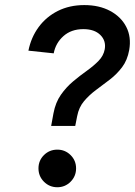

<svg xmlns="http://www.w3.org/2000/svg" viewBox="-20 -748 544 775"><path d="M186.5 -239.7 195.8 -290.5Q204.1 -334.5 225.8 -365.5Q247.6 -396.5 275.4 -419.7Q303.2 -442.9 330.6 -462.4Q357.9 -481.9 377.9 -502.4Q397.9 -522.9 402.8 -549.3Q408.7 -583.5 385 -606.9Q361.3 -630.4 316.4 -630.4Q267.6 -630.4 236.1 -602.3Q204.6 -574.2 196.8 -532.7L94.7 -543.5Q105.5 -597.2 136 -638.7Q166.5 -680.2 213.6 -703.9Q260.7 -727.5 320.3 -727.5Q380.4 -727.5 424.6 -703.9Q468.8 -680.2 489.7 -639.4Q510.7 -598.6 501.5 -545.9Q494.1 -504.9 472.9 -476.8Q451.7 -448.7 423.8 -427.2Q396 -405.8 368.2 -385.3Q340.3 -364.7 319.3 -339.8Q298.3 -314.9 291.5 -279.3L283.7 -239.7ZM211.4 7.8Q179.7 7.8 157.5 -14.4Q135.3 -36.6 135.3 -68.4Q135.3 -100.1 157.5 -122.1Q179.7 -144 211.4 -144Q242.7 -144 264.9 -122.1Q287.1 -100.1 287.1 -68.4Q287.1 -36.6 264.9 -14.4Q242.7 7.8 211.4 7.8Z"/></svg>

Font: Reddit Sans SemiBold
Style: Italic
Weight: 600
Italic angle: -11.25°
Designer: Stephen Hutchings
Version: Version 1.013